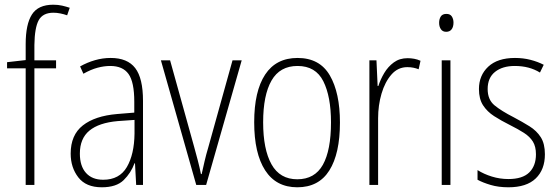

<svg xmlns="http://www.w3.org/2000/svg" viewBox="-20 -785 2371 815"><path d="M218 -495H126V0H89V-495H10V-521L89 -530V-598Q89 -682 115.5 -723.5Q142 -765 206 -765Q227 -765 244 -761Q261 -757 276 -752L265 -720Q251 -725 236 -728Q221 -731 207 -731Q162 -731 144.5 -699.5Q127 -668 126 -594V-529H218Z M450 -539Q521 -539 554 -496Q587 -453 587 -357V0H558L553 -92H551Q536 -51 505 -20.5Q474 10 412 10Q345 10 312.5 -32Q280 -74 280 -133Q280 -212 331.5 -252.5Q383 -293 477 -301L550 -307V-353Q550 -437 525.5 -471Q501 -505 448 -505Q422 -505 394 -497.5Q366 -490 334 -472L320 -503Q350 -520 383 -529.5Q416 -539 450 -539ZM480 -271Q400 -264 359.5 -230.5Q319 -197 319 -133Q319 -80 345 -51Q371 -22 418 -22Q487 -22 518.5 -76Q550 -130 551 -218V-276Z M813 0 663 -529H702L804 -162Q812 -133 819.5 -104.5Q827 -76 833 -46H836Q842 -73 848.5 -101Q855 -129 864 -159L967 -529H1006L855 0Z M1423 -265Q1423 -133 1378 -61.5Q1333 10 1242 10Q1152 10 1105.5 -62Q1059 -134 1059 -266Q1059 -398 1105.5 -468.5Q1152 -539 1243 -539Q1337 -539 1380 -465Q1423 -391 1423 -265ZM1097 -266Q1097 -151 1132.5 -87.5Q1168 -24 1242 -24Q1316 -24 1350.5 -85.5Q1385 -147 1385 -266Q1385 -375 1352.5 -440Q1320 -505 1243 -505Q1168 -505 1132.5 -443Q1097 -381 1097 -266Z M1710 -538Q1724 -538 1738 -535.5Q1752 -533 1765 -527L1757 -491Q1747 -495 1735 -497.5Q1723 -500 1709 -500Q1669 -500 1641.5 -468.5Q1614 -437 1599.5 -387.5Q1585 -338 1585 -283V0H1548V-529H1578L1583 -420H1586Q1595 -448 1611 -475Q1627 -502 1651.5 -520Q1676 -538 1710 -538Z M1875 -726Q1891 -726 1898 -715Q1905 -704 1905 -689Q1905 -671 1897 -660.5Q1889 -650 1874 -650Q1859 -650 1851.5 -661Q1844 -672 1844 -688Q1844 -704 1851 -715Q1858 -726 1875 -726ZM1892 -529V0H1855V-529Z M2293 -130Q2293 -65 2254 -27.5Q2215 10 2138 10Q2096 10 2062.5 0Q2029 -10 2007 -22V-63Q2034 -46 2068 -35.5Q2102 -25 2138 -25Q2198 -25 2226.5 -53Q2255 -81 2255 -130Q2255 -163 2242 -184Q2229 -205 2204 -221Q2179 -237 2145 -254Q2107 -273 2077.5 -292Q2048 -311 2030.5 -338Q2013 -365 2013 -407Q2013 -465 2052.5 -502Q2092 -539 2166 -539Q2201 -539 2232 -531Q2263 -523 2288 -510L2272 -477Q2227 -505 2165 -505Q2113 -505 2081.5 -480Q2050 -455 2050 -407Q2050 -362 2079 -338Q2108 -314 2161 -287Q2197 -268 2227.5 -249Q2258 -230 2275.5 -202.5Q2293 -175 2293 -130Z"/></svg>

Font: Noto Sans Sinhala Condensed ExtraLight
Style: Regular
Weight: 200
Width: 3
Designer: Jelle Bosma - Monotype Design Team
Foundry: Monotype Imaging Inc.
Version: Version 2.006; ttfautohint (v1.8.4.7-5d5b)